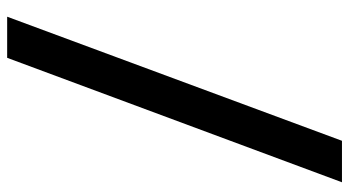

<svg xmlns="http://www.w3.org/2000/svg" viewBox="-234 -608 952 523"><g transform="rotate(-90 241.5 -346.0)"><path d="M7 110 346 -802H458L120 110Z"/></g></svg>

Font: Literata 18pt
Style: Bold
Weight: 700
Designer: Latin by Veronika Burian and Jose Scaglione. Greek by Irene Vlachou. Cyrillic by Vera Evstafieva.
Foundry: TypeTogether
Version: Version 3.103;gftools[0.9.29]